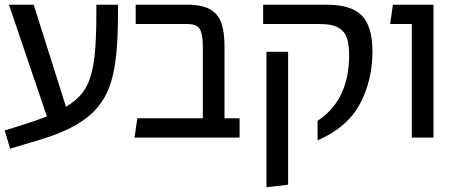

<svg xmlns="http://www.w3.org/2000/svg" viewBox="-20 -584 1955 815"><path d="M481 -564V-529Q481 -399 469 -317Q457 -235 429 -180.5Q401 -126 349 -85Q310 -54 254 -29Q198 -4 117 19L23 47L0 -30L98 -61Q136 -73 179 -90L18 -564H123L260 -131Q280 -143 295 -155Q333 -185 353 -229Q373 -273 381 -342.5Q389 -412 389 -527V-564Z M997 -82V0H551L563 -82H841V-385Q841 -438 828.5 -460Q816 -482 775 -482H556V-564H774Q837 -564 871.5 -544.5Q906 -525 919.5 -486.5Q933 -448 933 -385V-82Z M1328 -71Q1462 -159 1462 -350Q1462 -396 1452 -424Q1442 -452 1415.5 -467Q1389 -482 1339 -482H1097V-564H1366Q1472 -564 1516.5 -517.5Q1561 -471 1561 -364Q1561 -245 1508.5 -144.5Q1456 -44 1328 12ZM1111 -364H1203V200L1111 211Z M1728 -482H1636L1648 -564H1820V0H1728Z"/></svg>

Font: FiraGO
Style: Regular
Weight: 400
Designer: bBox Type
Foundry: bBox Type GmbH
Version: Version 1.001;April 20, 2020;FontCreator 12.0.0.2555 64-bit